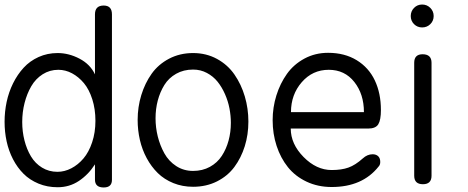

<svg xmlns="http://www.w3.org/2000/svg" viewBox="-20 -805 2045 839"><path d="M395 -480V-742.2Q395 -780.8 433.1 -780.8Q469.2 -780.8 469.2 -742.2V-19Q469.2 14.2 433.1 14.2Q395 14.2 395 -20V-86.9Q366.7 -42.5 325.2 -14.6Q283.7 13.2 231.9 13.2Q186.5 13.2 148.2 -2.7Q109.9 -18.6 82.8 -45.7Q55.7 -72.8 36.9 -109.1Q18.1 -145.5 9 -187Q0 -228.5 0 -272.9Q0 -316.9 9 -359.6Q18.1 -402.3 37.1 -440.9Q56.2 -479.5 83.3 -509Q110.4 -538.6 148.7 -555.9Q187 -573.2 231.9 -573.2Q280.8 -573.2 327.6 -548.6Q374.5 -523.9 395 -480ZM231 -54.2Q262.2 -54.2 291.7 -69.6Q321.3 -85 344.7 -112.5Q368.2 -140.1 382.6 -183.1Q397 -226.1 397 -276.9Q397 -328.1 383.3 -371.1Q369.6 -414.1 346.7 -441.7Q323.7 -469.2 294.9 -484.6Q266.1 -500 234.9 -500Q197.3 -500 166.5 -480.5Q135.7 -460.9 116.7 -428.2Q97.7 -395.5 87.4 -355.2Q77.1 -314.9 77.1 -272Q77.1 -230 86.9 -191.4Q96.7 -152.8 115.2 -121.8Q133.8 -90.8 163.8 -72.5Q193.8 -54.2 231 -54.2Z M1065.4 -273.9Q1065.4 -216.8 1049.6 -166Q1033.7 -115.2 1004.2 -75.4Q974.6 -35.6 928 -12.2Q881.3 11.2 823.7 11.2Q777.3 11.2 737.5 -4.9Q697.8 -21 669.4 -48.8Q641.1 -76.7 621.1 -113.8Q601.1 -150.9 591.3 -193.4Q581.5 -235.8 581.5 -280.8Q581.5 -337.4 597.4 -389.4Q613.3 -441.4 642.6 -482.7Q671.9 -523.9 719 -548.6Q766.1 -573.2 823.7 -573.2Q881.3 -573.2 928.2 -547.6Q975.1 -522 1004.6 -479.2Q1034.2 -436.5 1049.8 -383.5Q1065.4 -330.6 1065.4 -273.9ZM823.7 -501Q782.2 -501 749.8 -482.7Q717.3 -464.4 698.2 -433.6Q679.2 -402.8 669.4 -365.7Q659.7 -328.6 659.7 -288.1Q659.7 -248 669.4 -208.7Q679.2 -169.4 698.2 -135Q717.3 -100.6 750 -79.3Q782.7 -58.1 823.7 -58.1Q864.7 -58.1 897.2 -75.9Q929.7 -93.8 949.2 -123.8Q968.8 -153.8 978.8 -190.7Q988.8 -227.5 988.8 -268.1Q988.8 -299.3 982.7 -331.3Q976.6 -363.3 963.1 -393.8Q949.7 -424.3 930.7 -448Q911.6 -471.7 884 -486.3Q856.4 -501 823.7 -501Z M1413.6 -574.2Q1485.8 -574.2 1538.6 -542Q1591.3 -509.8 1617.9 -453.6Q1644.5 -397.5 1644.5 -324.2Q1644.5 -280.8 1633.1 -262Q1621.6 -243.2 1588.4 -243.2H1250.5Q1250.5 -175.8 1306.6 -118.9Q1362.8 -62 1429.2 -62Q1472.7 -62 1502.7 -72.8Q1532.7 -83.5 1565.4 -112.8Q1585 -130.9 1608.4 -130.9Q1623.5 -130.9 1632.6 -122.3Q1641.6 -113.8 1641.6 -97.2Q1641.6 -84.5 1634.3 -77.1Q1563.5 12.2 1429.2 12.2Q1369.1 12.2 1319.6 -11.2Q1270 -34.7 1238 -74.7Q1206.1 -114.7 1188.7 -167.5Q1171.4 -220.2 1171.4 -279.8Q1171.4 -335.4 1187.7 -387.9Q1204.1 -440.4 1233.9 -482.2Q1263.7 -523.9 1310.5 -549.1Q1357.4 -574.2 1413.6 -574.2ZM1251.5 -314.9H1570.3Q1570.3 -393.6 1528.3 -446.8Q1486.3 -500 1416.5 -500Q1345.7 -500 1298.6 -445.8Q1251.5 -391.6 1251.5 -314.9Z M1790 -37.1V-530.8Q1790 -567.9 1826.7 -567.9Q1865.7 -567.9 1865.7 -530.8V-37.1Q1865.7 0 1828.1 0Q1790 0 1790 -37.1ZM1789.3 -699.5Q1774.9 -713.9 1774.9 -734.9Q1774.9 -755.9 1789.3 -770.5Q1803.7 -785.2 1824.7 -785.2Q1845.7 -785.2 1860.4 -770.5Q1875 -755.9 1875 -734.9Q1875 -713.9 1860.4 -699.5Q1845.7 -685.1 1824.7 -685.1Q1803.7 -685.1 1789.3 -699.5Z"/></svg>

Font: BPreplay
Style: Regular
Weight: 400
Designer: Magenta/George Triantafyllakos
Foundry: Magenta/George Triantafyllakos
Version: Version 1.00